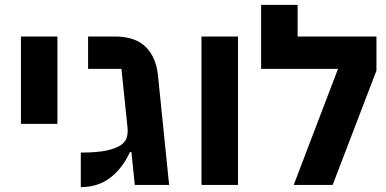

<svg xmlns="http://www.w3.org/2000/svg" viewBox="-20 -760 1587 789"><path d="M66 -610H216V-251H66Z M520 -135H514Q482 -66 431.5 -28.5Q381 9 312 9V-133Q381 -133 420.5 -142Q460 -151 479 -165.5Q498 -180 502 -198.5Q506 -217 504 -236L479 -477H342V-610H451Q535 -610 578 -568Q621 -526 629 -452L675 0H534Z M808 -610H958V0H808Z M1369 -477H1053V-740H1203V-610H1527V-470L1347 0H1187Z"/></svg>

Font: IBM Plex Sans Hebrew
Style: Bold
Weight: 700
Designer: Mike Abbink, Paul van der Laan, Pieter van Rosmalen, Yanek Iontef
Foundry: Bold Monday
Version: Version 1.2